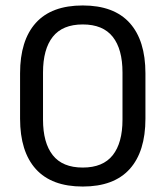

<svg xmlns="http://www.w3.org/2000/svg" viewBox="-20 -671 606 703"><path d="M283 12Q169 12 111.2 -52Q53.5 -116 53.5 -236.5V-402.5Q53.5 -523 111 -587Q168.5 -651 283 -651Q397 -651 454.8 -587Q512.5 -523 512.5 -402.5V-236.5Q512.5 -116 454.8 -52Q397 12 283 12ZM283 -57.5Q357 -57.5 392.8 -102.8Q428.5 -148 428.5 -233V-405.5Q428.5 -491 392.8 -536.2Q357 -581.5 283 -581.5Q209 -581.5 173.2 -536.2Q137.5 -491 137.5 -405.5V-233Q137.5 -148 173.2 -102.8Q209 -57.5 283 -57.5Z"/></svg>

Font: Anek Latin Medium
Style: Regular
Weight: 400
Version: Version 1.003